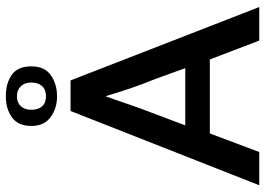

<svg xmlns="http://www.w3.org/2000/svg" viewBox="-142 -744 886 641"><g transform="rotate(-90 300.5 -423.0)"><path d="M201 -761Q201 -805 229.5 -825.5Q258 -846 300 -846Q344 -846 372 -826Q400 -806 400 -761Q400 -716 370 -695.5Q340 -675 300 -675Q260 -675 230.5 -696.5Q201 -718 201 -761ZM255 -761Q255 -738 266.5 -725Q278 -712 300 -712Q322 -712 334 -725Q346 -738 346 -761Q346 -783 333.5 -796Q321 -809 300 -809Q279 -809 267 -796Q255 -783 255 -761ZM203 -247H394L357 -349Q340 -391 327.5 -427.5Q315 -464 301 -511H299Q284 -467 271 -429.5Q258 -392 241 -348ZM251 -630H353L598 0H486L423 -165H176L114 0H3Z"/></g></svg>

Font: Mukta Vaani Medium
Style: Regular
Weight: 500
Designer: Noopur Datye, Girish Dalvi, Yashodeep Gholap, Pallavi Karambelkar
Foundry: Ek Type
Version: Version 2.538;PS 1.000;hotconv 16.6.51;makeotf.lib2.5.65220;